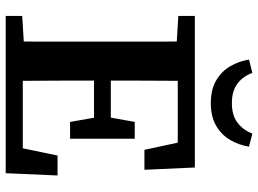

<svg xmlns="http://www.w3.org/2000/svg" viewBox="-136 -770 906 674"><g transform="rotate(90 317.0 -433.0)"><path d="M36 0V-58L168 -66H183V0ZM125 0Q126 -51 126 -101.5Q126 -152 126 -203.5Q126 -255 126 -306V-358Q126 -409 126 -460Q126 -511 126 -562Q126 -613 125 -664H264Q264 -614 263.5 -563Q263 -512 263 -461Q263 -410 263 -358V-311Q263 -258 263 -206Q263 -154 263.5 -102.5Q264 -51 264 0ZM197 0V-60H533L493 -24L526 -182H596L588 0ZM194 -310V-369H430V-310ZM408 -226 390 -329V-353L408 -453H467V-226ZM36 -606V-664H183V-598H168ZM506 -487 473 -640 514 -604H197V-664H568L576 -487ZM189 -854 236 -866Q247 -834 273 -814Q299 -794 342 -794Q385 -794 411 -814Q437 -834 449 -866L495 -854Q489 -818 471 -787.5Q453 -757 421 -738.5Q389 -720 342 -720Q295 -720 263 -738.5Q231 -757 213 -787.5Q195 -818 189 -854Z"/></g></svg>

Font: Source Serif 4 SemiBold
Style: Regular
Weight: 600
Designer: Frank Grießhammer
Foundry: Adobe Systems Incorporated
Version: Version 4.004;hotconv 1.0.116;makeotfexe 2.5.65601